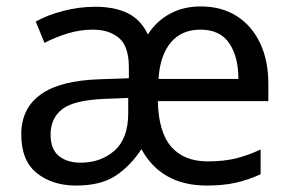

<svg xmlns="http://www.w3.org/2000/svg" viewBox="-20 -566 904 596"><path d="M603 -546Q668 -546 715 -516Q762 -486 787.5 -432Q813 -378 813 -306V-252H470Q472 -156 511.5 -110.5Q551 -65 625 -65Q675 -65 713 -74.5Q751 -84 789 -102V-25Q749 -7 710.5 1.5Q672 10 622 10Q481 10 419 -103Q385 -51 339 -20.5Q293 10 216 10Q143 10 94.5 -28.5Q46 -67 46 -149Q46 -229 106 -272.5Q166 -316 290 -320L380 -323V-357Q380 -422 349.5 -448Q319 -474 268 -474Q228 -474 189.5 -462Q151 -450 118 -433L91 -499Q126 -519 176 -532Q226 -545 275 -545Q337 -545 377.5 -524.5Q418 -504 439 -459Q465 -500 507 -523Q549 -546 603 -546ZM602 -474Q544 -474 510.5 -434.5Q477 -395 472 -321H720Q720 -390 691.5 -432Q663 -474 602 -474ZM303 -259Q209 -255 173 -227Q137 -199 137 -148Q137 -103 162.5 -82Q188 -61 230 -61Q293 -61 335.5 -98.5Q378 -136 378 -214V-262Z"/></svg>

Font: Noto Sans Palmyrene
Style: Regular
Weight: 400
Designer: Monotype Design Team
Foundry: Monotype Imaging Inc.
Version: Version 2.001; ttfautohint (v1.8.4.7-5d5b)